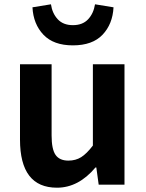

<svg xmlns="http://www.w3.org/2000/svg" viewBox="-20 -859 677 893"><path d="M245 14Q73 14 73 -210V-560H220V-229Q220 -165 238.5 -138.5Q257 -112 298 -112Q332 -112 357.5 -128Q383 -144 412 -182V-560H559V0H439L428 -80H424Q345 14 245 14ZM319 -648Q229 -648 182 -697.5Q135 -747 131 -825L217 -839Q223 -797 248.5 -769.5Q274 -742 319 -742Q364 -742 389.5 -769Q415 -796 422 -839L508 -825Q504 -747 457 -697.5Q410 -648 319 -648Z"/></svg>

Font: Noto Sans Korean Bold
Style: Bold
Weight: 700
Designer: Ryoko NISHIZUKA  (kana & ideographs); Paul D. Hunt (Latin, Greek & Cyrillic); Wenlong ZHANG  (bopomofo); Sandoll Communi
Foundry: Adobe Systems Incorporated
Version: Version 1.000;PS 1;hotconv 1.0.78;makeotf.lib2.5.61930